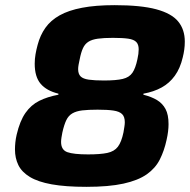

<svg xmlns="http://www.w3.org/2000/svg" viewBox="-20 -716 736 744"><path d="M314.8 8Q233.9 8 180.3 -1.7Q126.7 -11.4 95.6 -30.4Q64.4 -49.3 51.2 -76.2Q38 -103.2 38 -137Q38 -150.2 39.5 -164.5Q41 -178.9 44.5 -194Q57.1 -247.7 78.7 -278.5Q100.2 -309.3 132 -325.2Q163.8 -341.1 206.4 -349V-353Q160.2 -364.4 137.4 -391.4Q114.5 -418.4 114.5 -469Q114.5 -488 117.7 -506Q120.8 -523.9 125.7 -541.8Q135.6 -579.6 156 -608.3Q176.3 -637 211 -656.5Q245.6 -675.9 297.9 -685.9Q350.2 -696 424.3 -696Q526.2 -696 585.5 -680Q644.8 -664 670.4 -632.8Q696.1 -601.7 696.1 -554.8Q696.1 -538.7 694 -523.8Q692 -508.9 688.3 -494.2Q678.3 -451.2 657.4 -422.4Q636.6 -393.6 606.3 -377Q576 -360.3 535.7 -353V-349Q567.3 -341 588.6 -328.1Q610 -315.1 621.5 -293.4Q633.1 -271.7 633.1 -235.1Q633.1 -222.1 631.3 -206.8Q629.5 -191.6 625.5 -174Q616.5 -132 599.3 -98Q582.1 -64 548.7 -40.5Q515.2 -17 458.6 -4.5Q402.1 8 314.8 8ZM321.5 -117.7Q368.6 -117.7 395.7 -123.4Q422.9 -129.1 436.8 -147.4Q450.7 -165.8 458.4 -202.8Q460.4 -214.9 462 -224.9Q463.6 -234.8 463.6 -242.5Q463.6 -263.8 453 -274Q442.5 -284.2 419.5 -287.6Q396.6 -291 358.2 -291Q321.9 -291 298.5 -288.2Q275.1 -285.3 260.1 -276.5Q245.2 -267.7 236.8 -250.1Q228.4 -232.6 221.7 -202.8Q219.7 -192.8 218.2 -183.2Q216.7 -173.5 216.7 -166Q216.7 -135.1 240.9 -126.4Q265.2 -117.7 321.5 -117.7ZM382.5 -404.1Q430.2 -404.1 455.6 -410.2Q480.9 -416.2 493.1 -434Q505.3 -451.8 512.4 -486.2Q515 -497.2 516.2 -507Q517.4 -516.9 517.4 -525Q517.4 -543.4 508.2 -553.1Q498.9 -562.9 477.2 -566.1Q455.5 -569.3 417.5 -569.3Q381.8 -569.3 359.2 -566.1Q336.6 -563 322.9 -554.4Q309.1 -545.8 301.5 -529.3Q293.9 -512.8 288.8 -486.2Q286.2 -474.8 284.5 -465.1Q282.8 -455.5 282.8 -447.9Q282.8 -429.6 292.3 -420Q301.8 -410.5 324 -407.3Q346.1 -404.1 382.5 -404.1Z"/></svg>

Font: Saira Thin
Style: Italic
Weight: 100
Italic angle: -12°
Designer: Hector Gatti with collaboration of the Omnibus-Type team
Foundry: Omnibus-Type
Version: Version 1.101